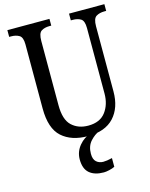

<svg xmlns="http://www.w3.org/2000/svg" viewBox="-138 -801 884 1128"><g transform="rotate(-15 304.5 -237.0)"><path d="M316 10Q216 10 158 -42Q100 -94 100 -216V-605Q100 -649 80 -661Q60 -673 31 -673H19V-714H275V-673H264Q234 -673 214.5 -660.5Q195 -648 195 -601V-210Q195 -122 234 -85.5Q273 -49 334 -49Q405 -49 439.5 -94.5Q474 -140 474 -207V-605Q474 -649 454.5 -661Q435 -673 405 -673H394V-714H609V-673H598Q568 -673 548 -660.5Q528 -648 528 -601V-205Q528 -106 474.5 -48Q421 10 316 10ZM351 240Q295 240 264 213.5Q233 187 233 130Q233 83 263.5 46.5Q294 10 333 0H385Q358 10 331.5 39Q305 68 305 115Q305 149 322 164Q339 179 364 179Q385 179 418 171V224Q404 231 384 235.5Q364 240 351 240Z"/></g></svg>

Font: Noto Serif Hebrew Condensed
Style: Regular
Weight: 400
Width: 3
Designer: Monotype Design Team
Foundry: Monotype Imaging Inc.
Version: Version 2.004; ttfautohint (v1.8.4.7-5d5b)